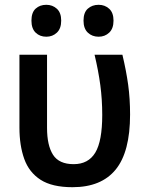

<svg xmlns="http://www.w3.org/2000/svg" viewBox="-20 -771 603 800"><path d="M282 9Q197 9 149 -22Q101 -53 81 -109Q61 -165 61 -239V-543H176V-238Q176 -165 201 -126Q226 -87 287 -87Q348 -87 377 -135Q406 -183 406 -292Q406 -356 398 -416Q390 -476 374 -543H490Q506 -476 514 -418Q522 -360 522 -294Q522 -138 462 -64.5Q402 9 282 9ZM391 -618Q364 -618 346 -635Q328 -652 328 -685Q328 -719 346 -735Q364 -751 391 -751Q417 -751 435 -734.5Q453 -718 453 -685Q453 -652 435 -635Q417 -618 391 -618ZM173 -618Q146 -618 128.5 -635Q111 -652 111 -685Q111 -719 128.5 -735Q146 -751 173 -751Q199 -751 217 -734.5Q235 -718 235 -685Q235 -652 217 -635Q199 -618 173 -618Z"/></svg>

Font: Noto Sans Mono SemiCondensed SemiBold
Style: Regular
Weight: 600
Width: 4
Designer: Monotype Design Team
Foundry: Monotype Imaging Inc.
Version: Version 2.014; ttfautohint (v1.8.4.7-5d5b)